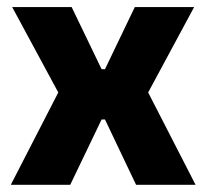

<svg xmlns="http://www.w3.org/2000/svg" viewBox="-20 -511 571 531"><path d="M9.9 0 152.1 -276.5V-235.1L13.7 -491.4H178.2L261 -319.6H270.3L352.8 -491.4H516.9L378.9 -235.1V-276.5L520.8 0H356.3L270.3 -180.6H261L174.3 0Z"/></svg>

Font: Anek Tamil Medium
Style: Regular
Weight: 500
Designer: Aadarsh Rajan (Tamil), Yesha Goshar (Latin)
Foundry: Ek Type
Version: Version 1.003